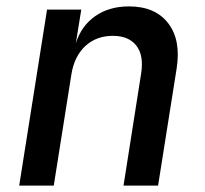

<svg xmlns="http://www.w3.org/2000/svg" viewBox="-20 -580 640 600"><path d="M40 0 127 -550H234L217 -445Q234 -499 277.5 -529.5Q321 -560 383 -560Q465 -560 505.5 -507.5Q546 -455 532 -366L474 0H366L421 -350Q430 -407 406 -437.5Q382 -468 333 -468Q281 -468 246.5 -436Q212 -404 203 -347L148 0Z"/></svg>

Font: JetBrains Mono NL SemiBold
Style: Italic
Weight: 600
Italic angle: -9°
Monospace: yes
Designer: Philipp Nurullin, Konstantin Bulenkov
Foundry: JetBrains
Version: Version 2.305; ttfautohint (v1.8.4.7-5d5b)